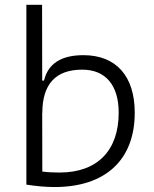

<svg xmlns="http://www.w3.org/2000/svg" viewBox="-20 -752 626 782"><path d="M202.1 9.8C409.7 9.8 528.8 -100.6 528.8 -293C528.8 -442.4 452.6 -527.3 319.8 -527.3C229.5 -527.3 175.8 -493.2 159.2 -423.8H151.9L151.4 -732.4H87.4V0C127 5.9 163.1 9.8 202.1 9.8ZM151.9 -292.5 152.3 -291C152.3 -409.7 207 -468.3 314.9 -468.3C410.2 -468.3 463.4 -404.8 463.4 -293C463.4 -138.2 376 -49.3 222.7 -49.3C199.2 -49.3 174.8 -50.3 152.3 -53.2Z"/></svg>

Font: Cascadia Mono Light
Style: Regular
Weight: 300
Monospace: yes
Designer: Aaron Bell
Foundry: Saja Typeworks
Version: Version 2404.023